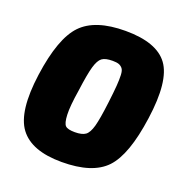

<svg xmlns="http://www.w3.org/2000/svg" viewBox="-129 -820 913 950"><g transform="rotate(20 328.0 -345.0)"><path d="M373 -704Q538 -704 597 -623Q656 -542 627 -337Q599 -135 528.5 -60.5Q458 14 296 14Q137 14 75.5 -68.5Q14 -151 42 -353Q70 -554 142 -629Q214 -704 373 -704ZM363 -543Q325 -543 307.5 -530Q290 -517 278.5 -477.5Q267 -438 255 -347Q241 -260 243 -215.5Q245 -171 257.5 -159Q270 -147 307 -147Q345 -147 363 -160Q381 -173 392 -212.5Q403 -252 414 -343Q421 -400 423.5 -433Q426 -466 425 -490.5Q424 -515 415.5 -525Q407 -535 395.5 -539Q384 -543 363 -543Z"/></g></svg>

Font: Exo 2.0 Black
Style: Italic
Weight: 900
Italic angle: -8°
Designer: Natanael Gama
Version: Version 1.001;PS 001.001;hotconv 1.0.70;makeotf.lib2.5.58329